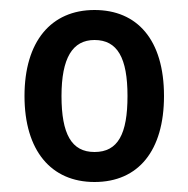

<svg xmlns="http://www.w3.org/2000/svg" viewBox="-20 -742 377 384"><path d="M308 -550C308 -663 254 -722 169 -722C82 -722 29 -659 29 -550C29 -441 82 -378 169 -378C257 -378 308 -441 308 -550ZM103 -550C103 -626 125 -662 169 -662C215 -662 235 -626 235 -550C235 -474 216 -438 169 -438C123 -438 103 -474 103 -550Z"/></svg>

Font: Noto Sans Arabic Cond Med
Style: Regular
Weight: 500
Width: 3
Designer: Monotype Design Team, Nadine Chahine, Nizar Qandah and Khaled Hosny
Foundry: Monotype Imaging Inc.
Version: Version 2.012